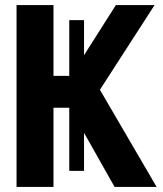

<svg xmlns="http://www.w3.org/2000/svg" viewBox="-20 -734 640 754"><path d="M252 -63V-655H310V-63ZM430 0 226 -361V-385L435 -714H587L365 -370L368 -389L595 0ZM45 0V-714H190V0ZM140 -311V-436H308V-311Z"/></svg>

Font: Noto Sans Mono
Style: Bold
Weight: 700
Designer: Monotype Design Team
Foundry: Monotype Imaging Inc.
Version: Version 2.014